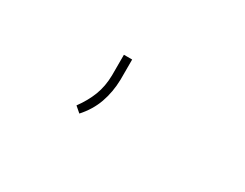

<svg xmlns="http://www.w3.org/2000/svg" viewBox="-38 -242 675 530"><g transform="rotate(30 300.0 23.0)"><path d="M272.9 -13.2Q272 26.4 259.8 60.8Q247.6 95.2 221.2 124.5L203.1 108.9Q223.6 81.1 234.9 52Q246.1 22.9 246.6 -12.2V-77.6H272.9Z"/></g></svg>

Font: TypoPRO Roboto Mono
Style: Regular
Weight: 250
Designer: Google
Version: Version 2.000986; 2015; ttfautohint (v1.3)